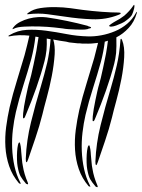

<svg xmlns="http://www.w3.org/2000/svg" viewBox="-20 -759 588 797"><path d="M75 -69Q80 -37 95 -2Q96 0 96.5 3Q97 6 95 6Q93 6 89 4Q87 3 86 1Q73 -14 65.5 -27Q58 -40 53 -69Q51 -80 50.5 -97Q50 -114 51 -130Q52 -146 54.5 -157Q57 -168 61 -168Q62 -168 63.5 -163Q65 -158 66 -151.5Q67 -145 67.5 -138.5Q68 -132 68 -130Q70 -113 71 -98Q72 -83 75 -69ZM445 -272Q433 -224 416 -174Q399 -124 386 -86Q384 -81 382 -76.5Q380 -72 379 -74Q377 -74 376.5 -79Q376 -84 376 -89Q379 -164 397.5 -239Q416 -314 439 -390Q453 -437 464.5 -486.5Q476 -536 480 -593Q480 -598 483 -598Q484 -598 485 -596Q486 -594 487 -592Q498 -565 495.5 -521.5Q493 -478 484 -431.5Q475 -385 463 -341.5Q451 -298 445 -272ZM364 -57Q369 -25 384 10Q385 12 385.5 15Q386 18 384 18Q382 18 378 16Q376 15 375 13Q362 -2 354.5 -15Q347 -28 342 -57Q340 -68 339.5 -85Q339 -102 340 -118Q341 -134 343.5 -145Q346 -156 350 -156Q351 -156 352.5 -151Q354 -146 355 -139.5Q356 -133 356.5 -126.5Q357 -120 357 -118Q359 -101 360 -86Q361 -71 364 -57ZM496 -694Q518 -713 533 -735Q535 -739 537 -739Q538 -739 538 -732Q538 -728 537 -725Q533 -708 528 -698Q523 -688 504 -674Q497 -668 485 -662.5Q473 -657 462 -653Q451 -649 442.5 -648.5Q434 -648 433 -652Q433 -653 436 -655.5Q439 -658 443.5 -661Q448 -664 452 -666.5Q456 -669 458 -670Q468 -675 477.5 -681Q487 -687 496 -694ZM173 -687Q215 -681 258.5 -672Q302 -663 343 -652Q345 -650 351.5 -648.5Q358 -647 358 -644Q358 -642 352 -641Q346 -640 343 -638Q334 -636 320.5 -636Q307 -636 292.5 -636.5Q278 -637 264 -638Q250 -639 240 -641Q233 -642 205.5 -645Q178 -648 145 -649Q112 -650 81.5 -648.5Q51 -647 38 -640Q34 -638 33 -638H32Q32 -642 36 -646Q46 -659 63.5 -668Q81 -677 100 -682Q119 -687 138.5 -688Q158 -689 173 -687ZM323 -718Q362 -713 402 -710Q442 -707 471 -707Q481 -707 481 -704Q481 -700 471 -697Q420 -677 363.5 -679Q307 -681 249 -690Q214 -695 177 -700Q140 -705 97 -700Q93 -699 93 -701Q93 -703 95 -704Q97 -705 99 -707Q118 -721 148 -725.5Q178 -730 210.5 -729.5Q243 -729 273 -725Q303 -721 323 -718ZM463 -604Q464 -564 462 -539Q459 -513 454 -494Q440 -440 419.5 -382Q399 -324 377 -272Q376 -270 373 -262.5Q370 -255 366 -256Q364 -256 364.5 -264.5Q365 -273 365 -276Q366 -288 369 -306Q372 -324 376 -343Q380 -362 384 -380Q388 -398 392 -411Q394 -417 398.5 -435.5Q403 -454 408.5 -480Q414 -506 420 -536Q425 -564 428 -590Q422 -588 415 -586Q410 -545 399 -503Q384 -449 366 -393Q348 -337 335 -282Q327 -247 322.5 -209Q318 -171 319.5 -132.5Q321 -94 329 -57.5Q337 -21 353 10Q356 16 355 16Q353 16 351 15Q349 14 348 14Q320 -19 307 -57.5Q294 -96 291.5 -137Q289 -178 294.5 -220Q300 -262 309 -302Q322 -357 339 -411.5Q356 -466 371 -518Q380 -553 387 -581Q360 -577 333 -578H321Q316 -579 312.5 -579Q309 -579 304 -579L267 -583L255 -586L228 -590Q214 -592 201 -595Q209 -570 207 -534Q204 -490 195 -443.5Q186 -397 174 -353.5Q162 -310 156 -284Q144 -236 127 -186Q110 -136 97 -98Q95 -93 93 -88.5Q91 -84 90 -86Q88 -86 87.5 -91Q87 -96 87 -101Q90 -176 108.5 -251Q127 -326 150 -402Q164 -449 176 -499Q186 -544 190 -596Q182 -598 174 -599Q175 -575 173 -551Q170 -525 165 -506Q151 -452 130.5 -394Q110 -336 88 -284Q87 -282 84 -274.5Q81 -267 77 -268Q75 -268 75.5 -276.5Q76 -285 76 -288Q77 -300 80 -318Q83 -336 87 -355Q91 -374 95 -392Q99 -410 103 -423Q105 -429 109.5 -447.5Q114 -466 119.5 -492Q125 -518 131 -548Q136 -577 140 -605Q134 -606 127 -607Q122 -562 110 -515Q95 -461 77 -405Q59 -349 46 -294Q38 -259 33.5 -221Q29 -183 30.5 -144.5Q32 -106 40 -69.5Q48 -33 64 -2Q67 4 66 4Q64 4 62 3Q60 2 59 2Q31 -31 18 -69.5Q5 -108 2.5 -149Q0 -190 5.5 -232Q11 -274 20 -314Q33 -369 50 -423.5Q67 -478 82 -530Q93 -571 102 -611Q57 -616 18 -608Q15 -608 15 -609Q15 -611 16.5 -611.5Q18 -612 19 -613Q53 -633 91.5 -635Q130 -637 171.5 -631.5Q213 -626 256.5 -617.5Q300 -609 344 -608Q371 -607 400.5 -612.5Q430 -618 457.5 -629.5Q485 -641 507.5 -660Q530 -679 544 -705Q546 -710 548 -710V-705Q537 -667 514 -643Q491 -618 463 -604Z"/></svg>

Font: mr_AkronimG
Style: Regular
Weight: 400
Version: Version 1.002 April 14, 2020